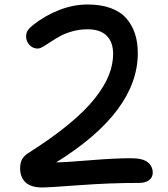

<svg xmlns="http://www.w3.org/2000/svg" viewBox="-20 -825 740 847"><path d="M165 2Q117.7 2 93.3 -20Q68.8 -42 68.8 -83Q68.8 -106.9 77.4 -122.3Q85.9 -137.7 105 -149.9Q209 -215.8 282.7 -276.6Q356.4 -337.4 398.9 -391.6Q441.4 -445.8 460.2 -493.2Q479 -540.5 479 -587.9Q479 -638.7 450.7 -667.2Q422.4 -695.8 366.2 -695.8Q331.5 -695.8 299.8 -687Q268.1 -678.2 245.6 -665.8Q223.1 -653.3 204.6 -640.9Q186 -628.4 171.1 -619.6Q156.2 -610.8 146 -610.8Q125 -610.8 110.1 -626.7Q95.2 -642.6 95.2 -664.1Q95.2 -679.2 102.1 -690.2Q108.9 -701.2 126 -714.8Q179.2 -756.8 241.7 -781Q304.2 -805.2 366.2 -805.2Q424.8 -805.2 468.3 -789.3Q511.7 -773.4 537.4 -743.9Q563 -714.4 575.4 -676.3Q587.9 -638.2 587.9 -590.8Q587.9 -332 228 -108.9H233.9Q265.6 -108.9 375.5 -117.9Q485.4 -127 558.1 -127Q609.9 -127 631.8 -109.1Q653.8 -91.3 653.8 -63Q653.8 -43 638.2 -30.5Q622.6 -18.1 592.8 -18.1Q464.8 -18.1 330.6 -8.1Q196.3 2 165 2Z"/></svg>

Font: Shantell Sans Irregular Bouncy
Style: Regular
Weight: 500
Designer: Stephen Nixon, Anya Danilova, Shantell Martin
Foundry: Arrow Type
Version: Version 1.006;[9816181b4]